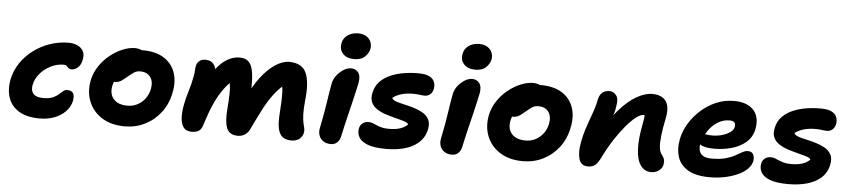

<svg xmlns="http://www.w3.org/2000/svg" viewBox="-44 -1020 5757 1300"><g transform="rotate(5 2834.5 -370.5)"><path d="M247 9Q160 9 106.5 -23.5Q53 -56 34 -112Q15 -168 28 -236Q41 -299 76 -350.5Q111 -402 162 -440Q213 -478 274 -498.5Q335 -519 399 -519Q431 -519 457.5 -507.5Q484 -496 497.5 -473Q511 -450 504 -414Q497 -377 476.5 -359Q456 -341 435 -341Q419 -341 412 -348Q405 -355 399 -361.5Q393 -368 379 -368Q331 -368 288 -345.5Q245 -323 216.5 -288Q188 -253 181 -215Q176 -191 181.5 -172Q187 -153 205.5 -142Q224 -131 260 -131Q300 -131 324 -141.5Q348 -152 362.5 -165Q377 -178 389.5 -188.5Q402 -199 419 -199Q444 -199 456.5 -183.5Q469 -168 462 -129Q453 -88 422.5 -56.5Q392 -25 347 -8Q302 9 247 9Z M826 12Q734 12 671 -27.5Q608 -67 581 -133.5Q554 -200 570 -280Q581 -331 610 -375Q639 -419 680 -452Q721 -485 765.5 -503.5Q810 -522 851 -522Q868 -522 884.5 -516.5Q901 -511 910.5 -499.5Q920 -488 916 -468Q908 -432 888 -405Q868 -378 821 -363Q797 -355 775.5 -339Q754 -323 739 -302Q724 -281 719 -256Q707 -199 737.5 -164Q768 -129 832 -129Q886 -129 927.5 -164Q969 -199 981 -257Q990 -307 967.5 -337.5Q945 -368 898 -368Q874 -368 856.5 -356Q839 -344 815 -324Q797 -309 785 -300Q773 -291 761.5 -286.5Q750 -282 734 -282Q716 -282 701 -300Q686 -318 694 -357Q700 -385 721.5 -413Q743 -441 773.5 -463Q804 -485 837.5 -498.5Q871 -512 902 -512Q991 -512 1046.5 -477Q1102 -442 1123.5 -381.5Q1145 -321 1129 -244Q1114 -166 1070 -108.5Q1026 -51 963 -19.5Q900 12 826 12Z M1281 9Q1241 9 1223.5 -17Q1206 -43 1205 -84Q1204 -125 1213 -171Q1222 -217 1237 -265Q1252 -313 1260 -358Q1266 -382 1266.5 -401.5Q1267 -421 1271 -439Q1274 -458 1290 -471.5Q1306 -485 1330 -485Q1363 -485 1380 -469Q1397 -453 1402.5 -430Q1408 -407 1403 -386L1373 -380Q1395 -421 1423.5 -452Q1452 -483 1487 -501.5Q1522 -520 1561 -520Q1599 -520 1619.5 -501.5Q1640 -483 1648.5 -449Q1657 -415 1658 -366Q1659 -320 1657.5 -285.5Q1656 -251 1654 -229L1620 -239Q1658 -329 1705.5 -391.5Q1753 -454 1803 -487Q1853 -520 1898 -520Q1985 -520 2013.5 -457.5Q2042 -395 2028 -271Q2022 -209 2023.5 -172.5Q2025 -136 2030 -115Q2035 -94 2038.5 -80Q2042 -66 2038 -48Q2034 -26 2013.5 -8.5Q1993 9 1958 9Q1922 9 1899.5 -7Q1877 -23 1868 -61.5Q1859 -100 1864 -167Q1868 -222 1869 -256.5Q1870 -291 1869 -313Q1868 -335 1864.5 -350Q1861 -365 1855 -381L1887 -367Q1844 -335 1808.5 -287.5Q1773 -240 1741.5 -179Q1710 -118 1676 -46Q1664 -19 1642.5 -5Q1621 9 1594 9Q1538 9 1519.5 -33.5Q1501 -76 1508 -161Q1513 -225 1514 -266.5Q1515 -308 1510 -335.5Q1505 -363 1492 -383L1521 -354Q1489 -324 1463.5 -287.5Q1438 -251 1418.5 -210.5Q1399 -170 1383.5 -127Q1368 -84 1354 -40Q1347 -15 1329.5 -3Q1312 9 1281 9Z M2225 10Q2197 10 2176 -3.5Q2155 -17 2146.5 -40Q2138 -63 2143 -89Q2156 -154 2164 -198.5Q2172 -243 2176.5 -276Q2181 -309 2186 -338.5Q2191 -368 2197 -400Q2203 -430 2223 -455.5Q2243 -481 2269 -497Q2295 -513 2319 -513Q2351 -513 2368.5 -489.5Q2386 -466 2378 -421Q2374 -401 2366 -364.5Q2358 -328 2347 -283.5Q2336 -239 2325.5 -194.5Q2315 -150 2306 -112.5Q2297 -75 2293 -53Q2287 -23 2270 -6.5Q2253 10 2225 10ZM2334 -577Q2283 -577 2257 -605.5Q2231 -634 2239 -676Q2246 -713 2276 -733Q2306 -753 2346 -753Q2381 -753 2403.5 -738Q2426 -723 2434 -701Q2442 -679 2438 -657Q2433 -628 2407.5 -602.5Q2382 -577 2334 -577Z M2602 10Q2520 10 2475.5 -7.5Q2431 -25 2416 -53Q2401 -81 2407 -112Q2411 -134 2427.5 -147.5Q2444 -161 2470 -161Q2484 -161 2497 -156Q2510 -151 2524.5 -144.5Q2539 -138 2559 -132.5Q2579 -127 2609 -127Q2655 -127 2687 -138Q2719 -149 2737 -169Q2729 -181 2704.5 -188.5Q2680 -196 2647.5 -204Q2615 -212 2582 -222.5Q2549 -233 2522 -250Q2495 -267 2482 -293.5Q2469 -320 2477 -359Q2486 -406 2516.5 -437.5Q2547 -469 2590.5 -487Q2634 -505 2683.5 -512.5Q2733 -520 2780 -519Q2825 -519 2850.5 -506Q2876 -493 2885 -471Q2894 -449 2889 -423Q2884 -399 2868.5 -385.5Q2853 -372 2831 -372Q2817 -372 2807 -373.5Q2797 -375 2786 -376.5Q2775 -378 2755 -378Q2708 -378 2672.5 -367.5Q2637 -357 2614 -338Q2619 -324 2642 -316Q2665 -308 2697.5 -301Q2730 -294 2763.5 -284Q2797 -274 2825 -258Q2853 -242 2867.5 -215.5Q2882 -189 2874 -148Q2865 -105 2841 -75.5Q2817 -46 2781 -27Q2745 -8 2699.5 1Q2654 10 2602 10Z M3048 10Q3020 10 2999 -3.5Q2978 -17 2969.5 -40Q2961 -63 2966 -89Q2979 -154 2987 -198.5Q2995 -243 2999.5 -276Q3004 -309 3009 -338.5Q3014 -368 3020 -400Q3026 -430 3046 -455.5Q3066 -481 3092 -497Q3118 -513 3142 -513Q3174 -513 3191.5 -489.5Q3209 -466 3201 -421Q3197 -401 3189 -364.5Q3181 -328 3170 -283.5Q3159 -239 3148.5 -194.5Q3138 -150 3129 -112.5Q3120 -75 3116 -53Q3110 -23 3093 -6.5Q3076 10 3048 10ZM3157 -577Q3106 -577 3080 -605.5Q3054 -634 3062 -676Q3069 -713 3099 -733Q3129 -753 3169 -753Q3204 -753 3226.5 -738Q3249 -723 3257 -701Q3265 -679 3261 -657Q3256 -628 3230.5 -602.5Q3205 -577 3157 -577Z M3532 12Q3440 12 3377 -27.5Q3314 -67 3287 -133.5Q3260 -200 3276 -280Q3287 -331 3316 -375Q3345 -419 3386 -452Q3427 -485 3471.5 -503.5Q3516 -522 3557 -522Q3574 -522 3590.5 -516.5Q3607 -511 3616.5 -499.5Q3626 -488 3622 -468Q3614 -432 3594 -405Q3574 -378 3527 -363Q3503 -355 3481.5 -339Q3460 -323 3445 -302Q3430 -281 3425 -256Q3413 -199 3443.5 -164Q3474 -129 3538 -129Q3592 -129 3633.5 -164Q3675 -199 3687 -257Q3696 -307 3673.5 -337.5Q3651 -368 3604 -368Q3580 -368 3562.5 -356Q3545 -344 3521 -324Q3503 -309 3491 -300Q3479 -291 3467.5 -286.5Q3456 -282 3440 -282Q3422 -282 3407 -300Q3392 -318 3400 -357Q3406 -385 3427.5 -413Q3449 -441 3479.5 -463Q3510 -485 3543.5 -498.5Q3577 -512 3608 -512Q3697 -512 3752.5 -477Q3808 -442 3829.5 -381.5Q3851 -321 3835 -244Q3820 -166 3776 -108.5Q3732 -51 3669 -19.5Q3606 12 3532 12Z M4403 10Q4358 10 4331.5 -27.5Q4305 -65 4301.5 -135.5Q4298 -206 4318 -308Q4323 -332 4325 -348.5Q4327 -365 4325.5 -376Q4324 -387 4318.5 -395.5Q4313 -404 4303 -411Q4328 -411 4344.5 -402.5Q4361 -394 4367 -377.5Q4373 -361 4365 -333Q4353 -355 4342.5 -363Q4332 -371 4318 -371Q4299 -371 4268 -347.5Q4237 -324 4201.5 -281.5Q4166 -239 4129 -182.5Q4092 -126 4060 -60Q4040 -19 4021.5 -5Q4003 9 3974 9Q3926 9 3913 -36Q3900 -81 3913 -151Q3923 -202 3935 -239.5Q3947 -277 3959 -309.5Q3971 -342 3982.5 -375Q3994 -408 4002 -451Q4009 -481 4027.5 -496.5Q4046 -512 4076 -512Q4104 -512 4122 -487.5Q4140 -463 4130 -415Q4127 -387 4119.5 -364.5Q4112 -342 4101 -317Q4090 -292 4078 -256Q4066 -220 4053 -165L4025 -208Q4080 -312 4139.5 -381Q4199 -450 4257.5 -484Q4316 -518 4365 -518Q4411 -518 4438 -499.5Q4465 -481 4473 -446.5Q4481 -412 4471 -364Q4456 -292 4450.5 -241.5Q4445 -191 4448.5 -160Q4452 -129 4467 -112Q4478 -98 4482.5 -83.5Q4487 -69 4483 -47Q4477 -22 4455.5 -6Q4434 10 4403 10Z M4802 10Q4706 10 4652.5 -22.5Q4599 -55 4582 -109Q4565 -163 4578 -228Q4588 -282 4618.5 -333.5Q4649 -385 4695 -427Q4741 -469 4798.5 -494Q4856 -519 4922 -519Q5010 -519 5054 -472Q5098 -425 5082 -342Q5071 -286 5030 -251Q4989 -216 4932 -200.5Q4875 -185 4815 -185Q4746 -185 4718.5 -205.5Q4691 -226 4695 -250Q4698 -264 4706.5 -271.5Q4715 -279 4730 -279Q4740 -279 4755 -276Q4770 -273 4796 -273Q4828 -273 4860 -282Q4892 -291 4914.5 -307Q4937 -323 4941 -343Q4945 -364 4936 -374.5Q4927 -385 4901 -385Q4859 -385 4821 -361Q4783 -337 4756 -296Q4729 -255 4718 -206Q4714 -183 4720 -162Q4726 -141 4746 -129Q4766 -117 4804 -117Q4860 -117 4898 -127.5Q4936 -138 4961.5 -152.5Q4987 -167 5007 -178Q5027 -189 5044 -189Q5073 -189 5082 -168Q5091 -147 5086 -122Q5080 -96 5057 -72Q5034 -48 4996 -30Q4958 -12 4908.5 -1Q4859 10 4802 10Z M5336 10Q5254 10 5209.5 -7.5Q5165 -25 5150 -53Q5135 -81 5141 -112Q5145 -134 5161.5 -147.5Q5178 -161 5204 -161Q5218 -161 5231 -156Q5244 -151 5258.5 -144.5Q5273 -138 5293 -132.5Q5313 -127 5343 -127Q5389 -127 5421 -138Q5453 -149 5471 -169Q5463 -181 5438.5 -188.5Q5414 -196 5381.5 -204Q5349 -212 5316 -222.5Q5283 -233 5256 -250Q5229 -267 5216 -293.5Q5203 -320 5211 -359Q5220 -406 5250.5 -437.5Q5281 -469 5324.5 -487Q5368 -505 5417.5 -512.5Q5467 -520 5514 -519Q5559 -519 5584.5 -506Q5610 -493 5619 -471Q5628 -449 5623 -423Q5618 -399 5602.5 -385.5Q5587 -372 5565 -372Q5551 -372 5541 -373.5Q5531 -375 5520 -376.5Q5509 -378 5489 -378Q5442 -378 5406.5 -367.5Q5371 -357 5348 -338Q5353 -324 5376 -316Q5399 -308 5431.5 -301Q5464 -294 5497.5 -284Q5531 -274 5559 -258Q5587 -242 5601.5 -215.5Q5616 -189 5608 -148Q5597 -92 5558.5 -57Q5520 -22 5462.5 -6Q5405 10 5336 10Z"/></g></svg>

Font: Shantell Sans
Style: Bold Italic
Weight: 700
Italic angle: -11°
Designer: Stephen Nixon, Anya Danilova, Shantell Martin
Foundry: Arrow Type
Version: Version 1.011;[c5ecc13dd]